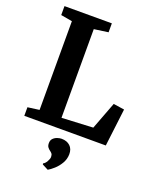

<svg xmlns="http://www.w3.org/2000/svg" viewBox="-180 -846 994 1221"><g transform="rotate(20 317.0 -236.0)"><path d="M38.5 0V-58L117 -68.5V-669L40 -682.5V-743H360.5V-682.5L265 -669V-69L476.5 -79.5L547 -265.5L621 -254.5L590 0ZM391 132.5Q390.5 165.5 373.8 194Q357 222.5 334.8 242.2Q312.5 262 296.5 271H294.5L255 250.5L254 243.5Q267 237.5 277.5 219Q288 200.5 288 188Q288 172.5 281.5 165Q275 157.5 267 152Q259 146.5 251.8 136.8Q244.5 127 244.5 109.5Q244.5 89.5 256.2 77.8Q268 66 283.8 61Q299.5 56 310 56H313Q348 56 369.8 76.2Q391.5 96.5 391 132.5Z"/></g></svg>

Font: Merriweather 24pt
Style: Bold
Weight: 700
Designer: Eben Sorkin
Foundry: Eben Sorkin
Version: Version 2.100